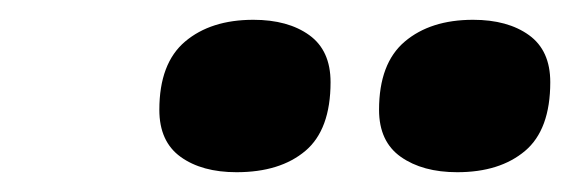

<svg xmlns="http://www.w3.org/2000/svg" viewBox="-20 -729 576 194"><path d="M442 -555Q407 -555 385 -570.5Q363 -586 363 -618Q363 -665 389 -687Q415 -709 458 -709Q493 -709 514.5 -693.5Q536 -678 536 -646Q536 -598 510.5 -576.5Q485 -555 442 -555ZM219 -555Q184 -555 162.5 -570.5Q141 -586 141 -618Q141 -665 167 -687Q193 -709 236 -709Q271 -709 292.5 -693.5Q314 -678 314 -646Q314 -598 288.5 -576.5Q263 -555 219 -555Z"/></svg>

Font: Kantumruy Pro
Style: Bold Italic
Weight: 700
Italic angle: -13°
Version: Version 1.002